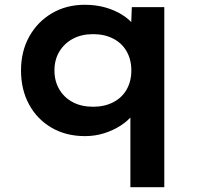

<svg xmlns="http://www.w3.org/2000/svg" viewBox="-20 -560 828 804"><path d="M526 224V-135L555 -127Q553 -102 534.5 -78Q516 -54 485 -34Q454 -14 416 -2Q378 10 336 10Q256 10 195.5 -25.5Q135 -61 101.5 -123Q68 -185 68 -265Q68 -345 102.5 -407Q137 -469 197.5 -504.5Q258 -540 335 -540Q382 -540 422 -528.5Q462 -517 492.5 -497.5Q523 -478 541.5 -454Q560 -430 562 -405L527 -400L532 -530H668V224ZM370 -113Q418 -113 454.5 -132Q491 -151 510.5 -185.5Q530 -220 530 -265Q530 -310 510.5 -344.5Q491 -379 454.5 -398Q418 -417 370 -417Q321 -417 285 -397.5Q249 -378 228.5 -344Q208 -310 208 -265Q208 -220 228.5 -185.5Q249 -151 285 -132Q321 -113 370 -113Z"/></svg>

Font: Lexend Exa SemiBold
Style: Regular
Weight: 600
Designer: Bonnie Shaver-Troup, Thomas Jockin
Foundry: Lexend
Version: Version 1.007